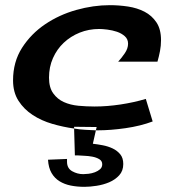

<svg xmlns="http://www.w3.org/2000/svg" viewBox="-20 -514 671 740"><path d="M265.6 -18.6Q288.1 -14.6 309.1 -13.7Q330.1 -12.7 349.6 -11.7L352.5 -24.4L265.6 -25.4ZM305.7 206.1Q277.3 206.1 252.9 201.2Q228.5 196.3 209.5 184.6Q190.4 172.9 178.7 152.8Q167 132.8 165 101.6L238.3 98.6V109.4Q238.3 134.8 258.3 146Q278.3 157.2 300.8 157.2Q308.6 157.2 321.3 155.8Q334 154.3 345.7 149.9Q357.4 145.5 365.7 138.2Q374 130.9 374 119.1Q374 106.4 362.8 99.6Q351.6 92.8 335.9 89.8Q320.3 86.9 305.2 86.4Q290 85.9 281.2 85H268.6L265.6 -18.6Q223.6 -24.4 181.6 -36.6Q139.6 -48.8 106 -70.8Q72.3 -92.8 51.3 -125.5Q30.3 -158.2 30.3 -204.1Q30.3 -275.4 64.9 -329.6Q99.6 -383.8 153.8 -420.4Q208 -457 273.9 -475.6Q339.8 -494.1 403.3 -494.1Q438.5 -494.1 473.6 -488.8Q508.8 -483.4 537.1 -468.8Q565.4 -454.1 583 -427.7Q600.6 -401.4 600.6 -359.4Q600.6 -337.9 596.7 -317.4Q592.8 -296.9 586.9 -276.4H435.5Q448.2 -290 460.9 -308.6Q473.6 -327.1 473.6 -345.7Q473.6 -363.3 460.9 -374.5Q448.2 -385.7 430.7 -391.6Q413.1 -397.5 394 -399.9Q375 -402.3 362.3 -402.3Q322.3 -402.3 287.1 -388.2Q252 -374 225.6 -349.1Q199.2 -324.2 184.1 -290Q168.9 -255.9 168.9 -214.8Q168.9 -176.8 185.1 -154.3Q201.2 -131.8 226.1 -120.6Q251 -109.4 282.2 -106.4Q313.5 -103.5 344.7 -103.5Q392.6 -103.5 444.3 -111.3Q496.1 -119.1 542 -132.8L568.4 -45.9Q521.5 -28.3 463.9 -20Q406.2 -11.7 355.5 -11.7H349.6L337.9 40Q355.5 42 376 45.9Q396.5 49.8 414.1 58.1Q431.6 66.4 443.4 80.6Q455.1 94.7 455.1 118.2Q455.1 144.5 439.5 161.6Q423.8 178.7 400.9 188.5Q377.9 198.2 352.1 202.1Q326.2 206.1 305.7 206.1Z"/></svg>

Font: Cherry Cream Soda
Style: Regular
Weight: 400
Designer: Font Diner, Inc
Foundry: Font Diner, Inc
Version: Version 1.001